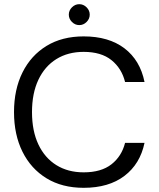

<svg xmlns="http://www.w3.org/2000/svg" viewBox="-20 -886 758 918"><path d="M380 12Q277 12 202.5 -33.5Q128 -79 87.5 -160.5Q47 -242 47 -350Q47 -458 87.5 -539.5Q128 -621 202.5 -666.5Q277 -712 380 -712Q500 -712 575 -655Q650 -598 671 -494H578Q562 -559 513 -598.5Q464 -638 380 -638Q305 -638 249.5 -603.5Q194 -569 163.5 -504.5Q133 -440 133 -350Q133 -260 163.5 -195.5Q194 -131 249.5 -96.5Q305 -62 380 -62Q464 -62 513 -100.5Q562 -139 578 -203H671Q650 -102 575 -45Q500 12 380 12ZM359 -766Q339 -766 324 -781Q309 -796 309 -816Q309 -836 324 -851Q339 -866 359 -866Q379 -866 394 -851Q409 -836 409 -816Q409 -796 394 -781Q379 -766 359 -766Z"/></svg>

Font: DM Sans 18pt
Style: Regular
Weight: 400
Designer: Colophon Foundry, Jonny Pinhorn
Foundry: Colophon Foundry
Version: Version 4.004;gftools[0.9.30]